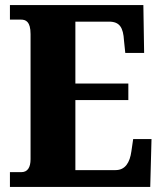

<svg xmlns="http://www.w3.org/2000/svg" viewBox="-20 -734 637 754"><path d="M19 0H570L575 -188H503L496 -140C490 -96 472 -66 434 -66H276V-341H484V-406H276V-649H408C450 -649 464 -626 467 -574L472 -526H546L543 -714H19V-657H62C81 -657 100 -650 100 -600V-109C100 -76 88 -58 64 -58H19Z"/></svg>

Font: Noto Serif Armenian Condensed Black
Style: Regular
Weight: 900
Width: 3
Designer: Monotype Design Team
Foundry: Monotype Imaging Inc.
Version: Version 2.008